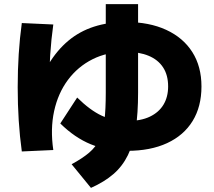

<svg xmlns="http://www.w3.org/2000/svg" viewBox="-20 -814 1040 933"><path d="M86 -78Q66 -223 66 -390Q66 -557 86 -702L239 -695Q219 -553 219 -390Q219 -365 219.5 -339.5Q220 -314 222 -289L146 -339Q174 -432 215.5 -501Q257 -570 312 -616Q367 -662 437 -684.5Q507 -707 592 -707Q705 -707 787.5 -669Q870 -631 914.5 -561Q959 -491 959 -394Q959 -296 916 -226Q873 -156 792 -118.5Q711 -81 598 -81Q499 -81 421 -113Q343 -145 273 -214L355 -340Q418 -278 474 -252Q530 -226 598 -226Q664 -226 708 -247Q752 -268 774.5 -305.5Q797 -343 797 -394Q797 -449 772.5 -486.5Q748 -524 702 -543Q656 -562 592 -562Q501 -562 429.5 -526Q358 -490 310 -425.5Q262 -361 243 -274Q224 -187 239 -85ZM328 -16Q380 -44 413 -72Q446 -100 463.5 -137Q481 -174 487.5 -228.5Q494 -283 494 -364V-794H651V-364Q651 -263 639.5 -188.5Q628 -114 601.5 -60Q575 -6 531 32Q487 70 422 99Z"/></svg>

Font: M PLUS 2 ExtraBold
Style: Regular
Weight: 800
Version: Version 1.001